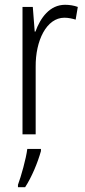

<svg xmlns="http://www.w3.org/2000/svg" viewBox="-20 -561 356 802"><path d="M252 -541C188 -541 149 -487 128 -429H125L117 -532H74V0H129V-282C128 -391 174 -487 249 -487C266 -487 283 -483 296 -479L305 -532C289 -538 270 -541 252 -541ZM151 70V61H94C89 102 68 176 55 211V221H85C113 178 138 117 151 70Z"/></svg>

Font: Noto Sans Myanmar Condensed Light
Style: Regular
Weight: 300
Width: 3
Designer: Monotype Design Team
Foundry: Monotype Imaging Inc.
Version: Version 2.107